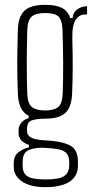

<svg xmlns="http://www.w3.org/2000/svg" viewBox="-20 -626 383 796"><path d="M169 150Q105.5 150 71.2 126.2Q37 102.5 37 68Q37 63.5 37 59Q37 54.5 37 50Q37 19 58.5 3.8Q80 -11.5 100 -15V-25Q77.5 -33.5 67.2 -45.5Q57 -57.5 57 -74Q57 -77 57 -80Q57 -83 57 -86Q57 -105.5 70.2 -119.2Q83.5 -133 99 -136V-146Q76.5 -157.5 66 -180.2Q55.5 -203 54 -238Q52.5 -276.5 52 -306.5Q51.5 -336.5 51.5 -364.5Q51.5 -392.5 52.2 -425Q53 -457.5 54 -501Q55 -538.5 66.8 -561.8Q78.5 -585 103 -595.5Q127.5 -606 167 -606Q212 -606 236.8 -593.2Q261.5 -580.5 271 -551H281Q282 -573 299.5 -586.5Q317 -600 341 -600V-566H333Q309 -566 294.5 -544.8Q280 -523.5 280 -483V-459Q281 -425.5 281.2 -398.2Q281.5 -371 281.5 -346.2Q281.5 -321.5 280.8 -295.2Q280 -269 279 -238Q277.5 -201 266 -178Q254.5 -155 230.5 -144.5Q206.5 -134 167 -134Q135 -134 113.5 -127.5Q92 -121 92 -91V-84Q92 -70 101 -61.5Q110 -53 127.2 -49Q144.5 -45 170 -44Q233 -41 268 -24.2Q303 -7.5 303 43Q303 47.5 303 52.5Q303 57.5 303 62Q303 90.5 287.5 110Q272 129.5 242 139.8Q212 150 169 150ZM169 118Q197.5 118 219.2 114Q241 110 253.5 97.8Q266 85.5 267 61Q267 56.5 267 52Q267 47.5 267 43Q266 17.5 252.5 6.2Q239 -5 216.8 -8.2Q194.5 -11.5 168 -13Q129 -15.5 101.5 -5Q74 5.5 74 44Q74 48.5 74 53Q74 57.5 74 62Q74 86.5 86 98.5Q98 110.5 119.5 114.2Q141 118 169 118ZM167 -168Q202.5 -168 220.5 -181.8Q238.5 -195.5 240 -239Q241 -267 241.5 -300.8Q242 -334.5 241.8 -370Q241.5 -405.5 240.8 -440Q240 -474.5 239 -504Q237.5 -543 222.2 -557.5Q207 -572 167 -572Q127.5 -572 111 -556.8Q94.5 -541.5 93 -501Q92.5 -476 91.8 -441.5Q91 -407 91 -369.8Q91 -332.5 91.5 -297.8Q92 -263 93 -237Q94.5 -196 112.8 -182Q131 -168 167 -168Z"/></svg>

Font: Big Shoulders Text SC Thin
Style: Regular
Weight: 100
Designer: Patric King
Foundry: XO Type Co
Version: Version 2.002